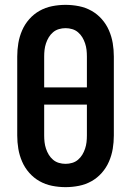

<svg xmlns="http://www.w3.org/2000/svg" viewBox="-20 -763 540 791"><path d="M250 8Q222 8 194.5 2.5Q167 -3 143 -16.5Q119 -30 100.5 -51Q82 -72 71 -97.5Q60 -123 55.5 -150Q51 -177 51 -205V-530Q51 -558 55.5 -585Q60 -612 71 -637.5Q82 -663 100.5 -684Q119 -705 143 -718.5Q167 -732 194.5 -737.5Q222 -743 250 -743Q278 -743 305.5 -737.5Q333 -732 357 -718.5Q381 -705 399.5 -684Q418 -663 429 -637.5Q440 -612 444.5 -585Q449 -558 449 -530V-205Q449 -177 444.5 -150Q440 -123 429 -97.5Q418 -72 399.5 -51Q381 -30 357 -16.5Q333 -3 305.5 2.5Q278 8 250 8ZM338 -403V-530Q338 -544 336.5 -557.5Q335 -571 330.5 -584.5Q326 -598 319 -609.5Q312 -621 301.5 -630Q291 -639 277.5 -643Q264 -647 250 -647Q236 -647 222.5 -643Q209 -639 198.5 -630Q188 -621 181 -609.5Q174 -598 169.5 -584.5Q165 -571 163.5 -557.5Q162 -544 162 -530V-403ZM250 -88Q264 -88 277.5 -92Q291 -96 301.5 -105Q312 -114 319 -125.5Q326 -137 330.5 -150.5Q335 -164 336.5 -177.5Q338 -191 338 -205V-332H162V-205Q162 -191 163.5 -177.5Q165 -164 169.5 -150.5Q174 -137 181 -125.5Q188 -114 198.5 -105Q209 -96 222.5 -92Q236 -88 250 -88Z"/></svg>

Font: Iosevka Term
Style: Bold
Weight: 700
Monospace: yes
Designer: Belleve Invis
Foundry: Belleve Invis
Version: Version 30.0.1